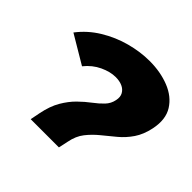

<svg xmlns="http://www.w3.org/2000/svg" viewBox="-142 -704 852 852"><g transform="rotate(45 284.5 -278.0)"><path d="M152 0 161 -46Q172 -101 193.5 -137.5Q215 -174 241 -199.5Q267 -225 292.5 -244Q318 -263 336.5 -282.5Q355 -302 360 -328Q365 -351 356 -367Q347 -383 329 -391Q311 -399 287 -399Q253 -399 214.5 -381Q176 -363 147 -327L14 -406Q52 -456 107 -489.5Q162 -523 223.5 -539.5Q285 -556 343 -556Q411 -556 466.5 -534Q522 -512 550 -467.5Q578 -423 564 -355Q554 -307 531.5 -274Q509 -241 479.5 -216.5Q450 -192 421 -168.5Q392 -145 369.5 -116.5Q347 -88 339 -46L329 0Z"/></g></svg>

Font: Montserrat Thin ExtraBold
Style: Italic
Weight: 800
Italic angle: -11.3°
Version: Version 9.000